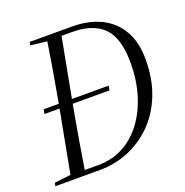

<svg xmlns="http://www.w3.org/2000/svg" viewBox="-122 -780 857 891"><g transform="rotate(-20 307.0 -335.0)"><path d="M390 -332H69L73 -354H394ZM2 0 5 -16 109 -28H135L130 0ZM81 0 149 -361Q163 -438 176 -515.5Q189 -593 201 -670H272L204 -308Q190 -231 177 -154Q164 -77 152 0ZM116 -654 119 -670H253L248 -642H221ZM114 0 119 -24H223Q292 -24 347.5 -54Q403 -84 443 -138Q483 -192 504.5 -264Q526 -336 526 -419Q526 -541 474.5 -593.5Q423 -646 317 -646H228L233 -670H326Q410 -670 470.5 -640Q531 -610 564 -552.5Q597 -495 597 -411Q597 -312 566 -235Q535 -158 482 -106Q429 -54 362.5 -27Q296 0 224 0Z"/></g></svg>

Font: Source Serif 4 60pt
Style: Italic
Weight: 400
Italic angle: -12°
Version: Version 4.004;hotconv 1.0.116;makeotfexe 2.5.65601